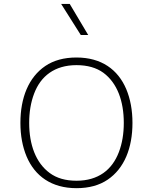

<svg xmlns="http://www.w3.org/2000/svg" viewBox="-20 -958 782 983"><path d="M371.6 -663.6C307.6 -663.6 254.4 -648.9 211.9 -620.1C126.5 -562 84.5 -458 84.5 -328.6C84.5 -264.2 95.2 -207 116.2 -156.7C158.7 -56.2 244.1 5.4 371.6 5.4C435.5 5.4 488.8 -9.3 531.2 -38.1C616.2 -95.7 658.2 -199.7 658.2 -328.6C658.2 -393.6 647.5 -451.2 626.5 -501.5C584 -602.1 499 -663.6 371.6 -663.6ZM371.6 -624.5C427.7 -624.5 473.6 -611.3 509.3 -585.4C580.6 -532.7 613.8 -439.9 613.8 -328.6C613.8 -273.4 605.5 -223.1 588.4 -178.7C554.2 -88.9 483.4 -32.7 371.6 -32.7C315.4 -32.7 270 -45.9 234.4 -72.3C163.1 -124.5 129.4 -217.8 129.4 -328.6C129.4 -383.8 137.7 -434.1 154.8 -479C188.5 -568.4 259.8 -624.5 371.6 -624.5ZM336.9 -938H293L393.6 -778.8H431.6Z"/></svg>

Font: Estedad ExtraLight
Style: Regular
Weight: 200
Designer: Amin Abedi
Version: Version 7.3